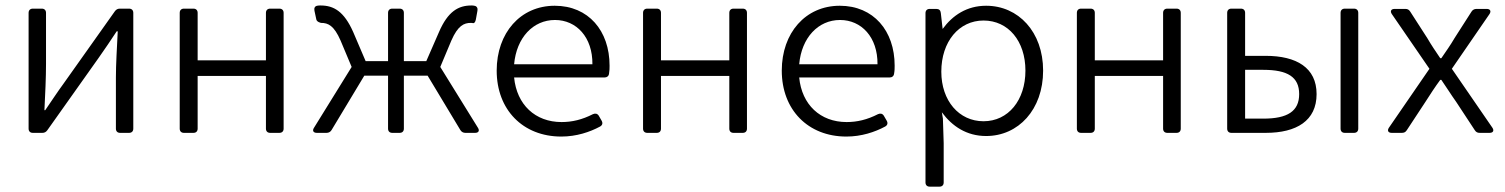

<svg xmlns="http://www.w3.org/2000/svg" viewBox="-20 -492 5575 711"><path d="M85.9 -444.3V-15.6C85.9 -5.9 91.8 0 101.6 0H136.7C144.5 0 150.4 -2.9 155.3 -9.8L345.7 -278.3C365.2 -305.7 393.6 -347.7 412.1 -376H416C413.1 -315.4 409.2 -254.9 409.2 -205.1V-15.6C409.2 -5.9 415 0 424.8 0H458C467.8 0 473.6 -5.9 473.6 -15.6V-444.3C473.6 -454.1 467.8 -460 458 -460H423.8C416 -460 410.2 -457 405.3 -450.2L214.8 -181.6C195.3 -155.3 167 -112.3 147.5 -84H144.5C147.5 -143.6 150.4 -205.1 150.4 -254.9V-444.3C150.4 -454.1 144.5 -460 134.8 -460H101.6C91.8 -460 85.9 -454.1 85.9 -444.3Z M645.5 -444.3V-15.6C645.5 -5.9 651.4 0 661.1 0H696.3C706.1 0 711.9 -5.9 711.9 -15.6V-210.9H964.8V-15.6C964.8 -5.9 970.7 0 980.5 0H1014.6C1024.4 0 1030.3 -5.9 1030.3 -15.6V-444.3C1030.3 -454.1 1024.4 -460 1014.6 -460H980.5C970.7 -460 964.8 -454.1 964.8 -444.3V-268.6H711.9V-444.3C711.9 -454.1 706.1 -460 696.3 -460H661.1C651.4 -460 645.5 -454.1 645.5 -444.3Z M1610.4 -244.1 1651.4 -341.8C1675.8 -397.5 1698.2 -407.2 1723.6 -407.2C1727.5 -407.2 1729.5 -407.2 1731.4 -406.2C1736.3 -405.3 1740.2 -410.2 1742.2 -419.9L1748 -452.1C1750 -460.9 1746.1 -469.7 1736.3 -470.7C1733.4 -471.7 1729.5 -471.7 1725.6 -471.7C1677.7 -471.7 1638.7 -450.2 1605.5 -373L1558.6 -265.6H1475.6V-444.3C1475.6 -454.1 1469.7 -460 1460 -460H1432.6C1422.9 -460 1417 -454.1 1417 -444.3V-265.6H1334L1288.1 -373C1253.9 -450.2 1215.8 -471.7 1167 -471.7C1163.1 -471.7 1158.2 -471.7 1154.3 -470.7C1145.5 -468.8 1142.6 -461.9 1144.5 -452.1L1151.4 -419.9C1153.3 -410.2 1168.9 -407.2 1168.9 -407.2C1195.3 -407.2 1216.8 -397.5 1241.2 -341.8L1282.2 -244.1L1142.6 -18.6C1135.7 -7.8 1140.6 0 1153.3 0H1189.5C1197.3 0 1204.1 -3.9 1208 -10.7L1329.1 -211.9H1417V-15.6C1417 -5.9 1422.9 0 1432.6 0H1460C1469.7 0 1475.6 -5.9 1475.6 -15.6V-211.9H1563.5L1684.6 -10.7C1688.5 -3.9 1695.3 0 1703.1 0H1739.3C1752 0 1756.8 -7.8 1750 -18.6Z M2237.3 -249C2237.3 -377.9 2159.2 -470.7 2034.2 -470.7C1907.2 -470.7 1819.3 -370.1 1819.3 -230.5C1819.3 -85.9 1916 13.7 2058.6 13.7C2114.3 13.7 2164.1 -2.9 2202.1 -23.4C2210.9 -28.3 2212.9 -36.1 2208 -44.9L2197.3 -63.5C2192.4 -71.3 2184.6 -73.2 2175.8 -69.3C2135.7 -48.8 2098.6 -40 2059.6 -40C1961.9 -40 1893.6 -104.5 1883.8 -205.1H2218.8C2227.5 -205.1 2234.4 -210 2235.4 -219.7C2237.3 -230.5 2237.3 -240.2 2237.3 -249ZM2173.8 -253.9H1883.8C1892.6 -352.5 1954.1 -418 2035.2 -418C2114.3 -418 2174.8 -354.5 2173.8 -253.9Z M2361.3 -444.3V-15.6C2361.3 -5.9 2367.2 0 2377 0H2412.1C2421.9 0 2427.7 -5.9 2427.7 -15.6V-210.9H2680.7V-15.6C2680.7 -5.9 2686.5 0 2696.3 0H2730.5C2740.2 0 2746.1 -5.9 2746.1 -15.6V-444.3C2746.1 -454.1 2740.2 -460 2730.5 -460H2696.3C2686.5 -460 2680.7 -454.1 2680.7 -444.3V-268.6H2427.7V-444.3C2427.7 -454.1 2421.9 -460 2412.1 -460H2377C2367.2 -460 2361.3 -454.1 2361.3 -444.3Z M3293 -249C3293 -377.9 3214.8 -470.7 3089.8 -470.7C2962.9 -470.7 2875 -370.1 2875 -230.5C2875 -85.9 2971.7 13.7 3114.3 13.7C3169.9 13.7 3219.7 -2.9 3257.8 -23.4C3266.6 -28.3 3268.6 -36.1 3263.7 -44.9L3252.9 -63.5C3248 -71.3 3240.2 -73.2 3231.4 -69.3C3191.4 -48.8 3154.3 -40 3115.2 -40C3017.6 -40 2949.2 -104.5 2939.5 -205.1H3274.4C3283.2 -205.1 3290 -210 3291 -219.7C3293 -230.5 3293 -240.2 3293 -249ZM3229.5 -253.9H2939.5C2948.2 -352.5 3009.8 -418 3090.8 -418C3169.9 -418 3230.5 -354.5 3229.5 -253.9Z M3631.8 -470.7C3560.5 -470.7 3507.8 -435.5 3470.7 -384.8L3463.9 -444.3C3462.9 -454.1 3457 -459 3447.3 -459H3422.9C3413.1 -459 3407.2 -453.1 3407.2 -443.4V183.6C3407.2 193.4 3413.1 199.2 3422.9 199.2H3459C3468.8 199.2 3474.6 193.4 3474.6 183.6V38.1L3471.7 -52.7L3467.8 -76.2C3505.9 -24.4 3559.6 11.7 3631.8 11.7C3751 11.7 3842.8 -85.9 3842.8 -230.5C3842.8 -374 3751 -470.7 3631.8 -470.7ZM3622.1 -43C3531.2 -43 3465.8 -119.1 3465.8 -226.6C3465.8 -337.9 3531.2 -416 3622.1 -416C3713.9 -416 3777.3 -339.8 3777.3 -230.5C3777.3 -121.1 3713.9 -43 3622.1 -43Z M3967.8 -444.3V-15.6C3967.8 -5.9 3973.6 0 3983.4 0H4018.6C4028.3 0 4034.2 -5.9 4034.2 -15.6V-210.9H4287.1V-15.6C4287.1 -5.9 4293 0 4302.7 0H4336.9C4346.7 0 4352.5 -5.9 4352.5 -15.6V-444.3C4352.5 -454.1 4346.7 -460 4336.9 -460H4302.7C4293 -460 4287.1 -454.1 4287.1 -444.3V-268.6H4034.2V-444.3C4034.2 -454.1 4028.3 -460 4018.6 -460H3983.4C3973.6 -460 3967.8 -454.1 3967.8 -444.3Z M4524.4 -444.3V-15.6C4524.4 -5.9 4530.3 0 4540 0H4667C4781.2 0 4855.5 -44.9 4855.5 -143.6C4855.5 -241.2 4781.2 -285.2 4667 -285.2H4590.8V-444.3C4590.8 -454.1 4585 -460 4575.2 -460H4540C4530.3 -460 4524.4 -454.1 4524.4 -444.3ZM4944.3 -444.3V-15.6C4944.3 -5.9 4950.2 0 4960 0H4994.1C5003.9 0 5009.8 -5.9 5009.8 -15.6V-444.3C5009.8 -454.1 5003.9 -460 4994.1 -460H4960C4950.2 -460 4944.3 -454.1 4944.3 -444.3ZM4658.2 -52.7H4590.8V-233.4H4658.2C4748 -233.4 4791 -207 4791 -143.6C4791 -80.1 4748 -52.7 4658.2 -52.7Z M5273.4 -237.3 5123 -18.6C5116.2 -7.8 5121.1 0 5133.8 0H5170.9C5178.7 0 5184.6 -2 5189.5 -9.8L5258.8 -115.2C5276.4 -142.6 5293.9 -169.9 5313.5 -196.3H5317.4C5335.9 -169.9 5352.5 -142.6 5372.1 -115.2L5441.4 -9.8C5446.3 -2 5452.1 0 5460 0H5496.1C5508.8 0 5513.7 -7.8 5506.8 -18.6L5356.4 -237.3L5496.1 -440.4C5502.9 -451.2 5498 -459 5485.4 -459H5447.3C5439.5 -459 5432.6 -455.1 5428.7 -448.2L5366.2 -350.6C5351.6 -325.2 5334 -300.8 5317.4 -276.4H5313.5C5296.9 -300.8 5280.3 -325.2 5265.6 -350.6L5202.1 -449.2C5197.3 -457 5191.4 -459 5183.6 -459H5144.5C5131.8 -459 5127 -451.2 5133.8 -440.4Z"/></svg>

Font: Ed Sans Neue Light
Style: Regular
Weight: 300
Designer: Stephen Hutchings
Version: Version 1.004;PS 001.004;hotconv 1.0.88;makeotf.lib2.5.64775